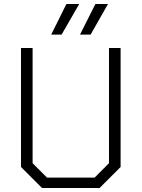

<svg xmlns="http://www.w3.org/2000/svg" viewBox="-20 -940 708 960"><path d="M85 -105V-700H143V-124L215 -52H453L525 -124V-700H583V-105L478 0H190ZM312 -920H376L288 -767H236ZM457 -920H520L433 -767H380Z"/></svg>

Font: Chakra Petch Light
Style: Regular
Weight: 300
Designer: Katatrad Aksorn Co.,Ltd.
Foundry: Cadson Demak Co.,Ltd.
Version: Version 1.000; ttfautohint (v1.6)